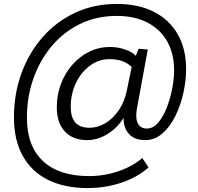

<svg xmlns="http://www.w3.org/2000/svg" viewBox="-20 -745 1009 977"><path d="M426 212Q310 212 226 171Q142 130 96.5 49.5Q51 -31 51 -148Q51 -267 89 -371.5Q127 -476 196.5 -555.5Q266 -635 362 -680Q458 -725 575 -725Q684 -725 763 -685Q842 -645 884.5 -570.5Q927 -496 927 -394Q927 -333 912.5 -269.5Q898 -206 871 -152Q844 -98 805.5 -65Q767 -32 719 -32Q665 -32 636.5 -63Q608 -94 609 -145Q577 -94 527 -63Q477 -32 424 -32Q351 -32 310 -76Q269 -120 269 -199Q269 -263 290.5 -319Q312 -375 349.5 -417Q387 -459 435.5 -482.5Q484 -506 540 -506Q579 -506 616 -493.5Q653 -481 671 -461L685 -497L732 -493L677 -194Q668 -145 681 -118Q694 -91 727 -91Q760 -91 785.5 -121.5Q811 -152 829 -198.5Q847 -245 856.5 -295.5Q866 -346 866 -387Q866 -471 831.5 -533Q797 -595 731.5 -629.5Q666 -664 574 -664Q470 -664 386 -622.5Q302 -581 242 -509Q182 -437 149.5 -344Q117 -251 117 -146Q117 -2 198.5 74.5Q280 151 433 151Q511 151 583.5 126Q656 101 704 59L736 107Q678 158 596.5 185Q515 212 426 212ZM434 -95Q479 -95 518.5 -119.5Q558 -144 586 -186.5Q614 -229 625 -283L650 -404Q611 -444 537 -444Q483 -444 438.5 -411.5Q394 -379 367 -324Q340 -269 340 -201Q340 -95 434 -95Z"/></svg>

Font: Livvic
Style: Italic
Weight: 400
Italic angle: -10°
Designer: Jacques Le Bailly, Baron von Fonthausen
Version: Version 1.001; ttfautohint (v1.8.2)